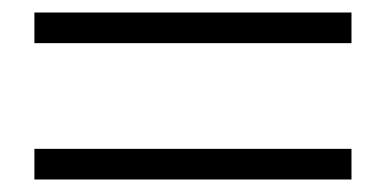

<svg xmlns="http://www.w3.org/2000/svg" viewBox="-20 -514 616 307"><path d="M542 -227V-276H35V-227ZM542 -445V-494H35V-445Z"/></svg>

Font: Noto Serif CJK JP
Style: Regular
Weight: 400
Designer: Ryoko NISHIZUKA 西塚涼子 (kana & ideographs); Frank Grießhammer (Latin, Greek & Cyrillic); Wenlong ZHANG 张文龙 (bopomofo); San
Foundry: Adobe Systems Incorporated
Version: Version 1.000;PS 1;hotconv 16.6.53;makeotf.lib2.5.65590